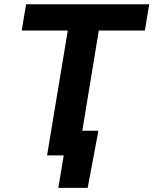

<svg xmlns="http://www.w3.org/2000/svg" viewBox="-20 -748 738 924"><path d="M84.5 -601.1 105.5 -727.5H698.2L677.2 -601.1H455.6L356.4 0H206.5L306.2 -601.1ZM260.7 156.2 286.6 0H244.6L264.2 -118.7H453.6L401.9 156.2Z"/></svg>

Font: Inter 24pt
Style: Bold Italic
Weight: 700
Italic angle: -9.3988°
Version: Version 4.001;git-66647c0bb